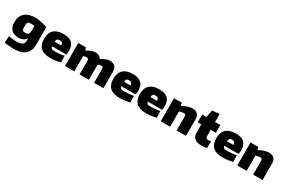

<svg xmlns="http://www.w3.org/2000/svg" viewBox="141 -2203 5765 3899"><g transform="rotate(30 3023.0 -254.0)"><path d="M307 220Q276 220 242.5 218.5Q209 217 177 214Q145 211 116.5 207.5Q88 204 67 199L79 44Q114 51 163 57Q212 63 262 63Q298 63 329.5 58Q361 53 385 40Q409 27 422.5 6.5Q436 -14 436 -46V-107H427Q402 -63 360.5 -44Q319 -25 262 -25Q30 -25 30 -265Q30 -335 52.5 -388.5Q75 -442 116.5 -478Q158 -514 217.5 -532Q277 -550 351 -550Q376 -550 401.5 -548Q427 -546 460 -540.5Q493 -535 537 -524.5Q581 -514 642 -496V-73Q642 7 615 62.5Q588 118 542.5 153Q497 188 436 204Q375 220 307 220ZM331 -179Q382 -179 402 -204Q422 -229 422 -289V-392Q406 -396 387 -398.5Q368 -401 345 -401Q315 -401 296.5 -396.5Q278 -392 268 -379.5Q258 -367 254.5 -343.5Q251 -320 251 -282Q251 -251 254 -231Q257 -211 266 -199.5Q275 -188 290.5 -183.5Q306 -179 331 -179Z M1020 9Q721 9 721 -268Q721 -549 1024 -549Q1283 -549 1283 -308Q1283 -282 1280.5 -260Q1278 -238 1272 -216H939Q942 -195 948 -183Q954 -171 965 -164.5Q976 -158 994 -156Q1012 -154 1039 -154Q1063 -154 1092 -155.5Q1121 -157 1150.5 -160Q1180 -163 1207.5 -167Q1235 -171 1256 -176L1261 -22Q1209 -8 1145.5 0.5Q1082 9 1020 9ZM1014 -400Q976 -400 959 -383.5Q942 -367 938 -322H1091Q1089 -365 1072 -382.5Q1055 -400 1014 -400Z M1366 -540H1549L1560 -478H1568Q1621 -512 1671 -531Q1721 -550 1766 -550Q1814 -550 1850 -531.5Q1886 -513 1906 -478H1911Q1962 -511 2012 -530.5Q2062 -550 2107 -550Q2181 -550 2224 -509Q2267 -468 2267 -398V0H2048V-321Q2048 -376 2002 -376Q1989 -376 1966 -370.5Q1943 -365 1926 -358V0H1707V-321Q1707 -376 1660 -376Q1648 -376 1624.5 -370.5Q1601 -365 1584 -358V0H1366Z M2644 9Q2345 9 2345 -268Q2345 -549 2648 -549Q2907 -549 2907 -308Q2907 -282 2904.5 -260Q2902 -238 2896 -216H2563Q2566 -195 2572 -183Q2578 -171 2589 -164.5Q2600 -158 2618 -156Q2636 -154 2663 -154Q2687 -154 2716 -155.5Q2745 -157 2774.5 -160Q2804 -163 2831.5 -167Q2859 -171 2880 -176L2885 -22Q2833 -8 2769.5 0.5Q2706 9 2644 9ZM2638 -400Q2600 -400 2583 -383.5Q2566 -367 2562 -322H2715Q2713 -365 2696 -382.5Q2679 -400 2638 -400Z M3265 9Q2966 9 2966 -268Q2966 -549 3269 -549Q3528 -549 3528 -308Q3528 -282 3525.5 -260Q3523 -238 3517 -216H3184Q3187 -195 3193 -183Q3199 -171 3210 -164.5Q3221 -158 3239 -156Q3257 -154 3284 -154Q3308 -154 3337 -155.5Q3366 -157 3395.5 -160Q3425 -163 3452.5 -167Q3480 -171 3501 -176L3506 -22Q3454 -8 3390.5 0.5Q3327 9 3265 9ZM3259 -400Q3221 -400 3204 -383.5Q3187 -367 3183 -322H3336Q3334 -365 3317 -382.5Q3300 -400 3259 -400Z M3611 -540H3795L3806 -478H3815Q3887 -516 3942.5 -533Q3998 -550 4044 -550Q4117 -550 4160 -509Q4203 -468 4203 -398V0H3983V-325Q3983 -354 3972 -366.5Q3961 -379 3938 -379Q3917 -379 3887.5 -373Q3858 -367 3831 -358V0H3611Z M4565 15Q4462 15 4408.5 -32.5Q4355 -80 4355 -171V-357H4271V-540H4370L4403 -710L4573 -728V-540H4698V-357H4575V-223Q4575 -181 4589.5 -165.5Q4604 -150 4641 -150Q4668 -150 4698 -162V-2Q4675 6 4638.5 10.5Q4602 15 4565 15Z M5059 9Q4760 9 4760 -268Q4760 -549 5063 -549Q5322 -549 5322 -308Q5322 -282 5319.5 -260Q5317 -238 5311 -216H4978Q4981 -195 4987 -183Q4993 -171 5004 -164.5Q5015 -158 5033 -156Q5051 -154 5078 -154Q5102 -154 5131 -155.5Q5160 -157 5189.5 -160Q5219 -163 5246.5 -167Q5274 -171 5295 -176L5300 -22Q5248 -8 5184.5 0.5Q5121 9 5059 9ZM5053 -400Q5015 -400 4998 -383.5Q4981 -367 4977 -322H5130Q5128 -365 5111 -382.5Q5094 -400 5053 -400Z M5405 -540H5589L5600 -478H5609Q5681 -516 5736.5 -533Q5792 -550 5838 -550Q5911 -550 5954 -509Q5997 -468 5997 -398V0H5777V-325Q5777 -354 5766 -366.5Q5755 -379 5732 -379Q5711 -379 5681.5 -373Q5652 -367 5625 -358V0H5405Z"/></g></svg>

Font: Plata Sans Black
Style: Regular
Weight: 900
Designer: Pablo Impallari, Andres Torresi, & Cristiano Sobral
Foundry: Pablo Impallari, Andres Torresi, & Cristiano Sobral
Version: Version 1.00;December 28, 2019;FontCreator 12.0.0.2547 64-bi